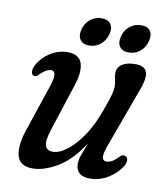

<svg xmlns="http://www.w3.org/2000/svg" viewBox="-71 -650 621 718"><g transform="rotate(10 239.0 -291.0)"><path d="M432 -98Q442 -96.5 443.5 -84.8Q445 -73 436.5 -59.5Q417.5 -29.5 385.5 -10.5Q353.5 8.5 318.5 8.5Q264 8.5 264 -39Q264 -53.5 270.5 -71.8Q277 -90 288.5 -119Q242.5 -49.5 192.2 -20.5Q142 8.5 101 8.5Q50 8.5 40.8 -30.8Q31.5 -70 54 -134L111 -303.5Q132.5 -365.5 105.5 -365.5Q87.5 -365.5 64.5 -342.5Q53 -330.5 46 -333.5Q38 -334.5 36 -345.5Q34 -356.5 42.5 -374Q59 -403.5 89.2 -423Q119.5 -442.5 154.5 -442.5Q198 -442.5 208.8 -411.5Q219.5 -380.5 203.5 -330.5L143.5 -146Q129.5 -103.5 135 -84.8Q140.5 -66 163.5 -66Q188.5 -66 218.8 -89.2Q249 -112.5 277.8 -156.2Q306.5 -200 327 -261Q341.5 -301 345.8 -318Q350 -335 350 -346Q350 -360 346.8 -371.5Q343.5 -383 343.5 -397Q343.5 -418.5 361.8 -430.5Q380 -442.5 413 -442.5Q448.5 -442.5 455.8 -418.8Q463 -395 442.5 -343.5L364.5 -130.5Q351 -95.5 352.2 -80.2Q353.5 -65 368 -65Q377.5 -65 388 -70.2Q398.5 -75.5 413.5 -91.5Q424.5 -101.5 432 -98ZM229 -481Q205 -481 194.5 -496Q184 -511 190.5 -535.5Q197 -560 215.5 -574.8Q234 -589.5 258.5 -589.5Q282.5 -589.5 292.8 -574.8Q303 -560 296.5 -535.5Q290 -511.5 271.8 -496.2Q253.5 -481 229 -481ZM379 -481Q355 -481 344.5 -496Q334 -511 340.5 -535.5Q347 -560 365.5 -574.8Q384 -589.5 408.5 -589.5Q433 -589.5 443 -574.8Q453 -560 446.5 -535.5Q440.5 -511.5 422.2 -496.2Q404 -481 379 -481Z"/></g></svg>

Font: Fraunces 144pt S100
Style: Italic
Weight: 400
Italic angle: -16°
Version: Version 1.000; ttfautohint (v1.8.3)